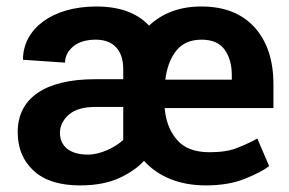

<svg xmlns="http://www.w3.org/2000/svg" viewBox="-20 -558 885 588"><path d="M610.4 9.8C656.7 9.8 696.8 2.9 730.5 -10.7C764.2 -24.4 788.6 -37.1 804.2 -49.3L768.1 -133.8C750 -123.5 729.5 -114.3 707.5 -105.5C685.5 -96.2 656.7 -91.8 622.1 -91.8C576.7 -91.8 543 -104.5 521.5 -130.4C499.5 -156.2 487.3 -188.5 484.4 -227.1H817.4V-299.8C817.4 -373 798.3 -431.2 759.8 -474.1C721.2 -516.6 667 -538.1 597.2 -538.1C530.8 -538.6 476.1 -517.1 436.5 -479.5C399.9 -518.6 346.2 -538.1 274.9 -538.1C139.2 -538.1 50.3 -469.2 50.3 -375L179.2 -366.2C179.2 -385.3 187.5 -401.9 204.6 -416C221.2 -429.7 244.1 -436.5 273.9 -436.5C328.1 -436.5 357.4 -402.8 357.4 -346.7V-315.4H271C116.2 -315.4 34.2 -256.3 34.2 -153.3C34.2 -104 50.8 -64.5 83.5 -34.7C116.2 -4.9 163.1 9.8 225.1 9.8C273.4 9.8 313.5 2 346.2 -13.2C378.4 -28.3 403.3 -45.9 420.9 -65.4C463.4 -18.6 526.9 9.8 610.4 9.8ZM597.2 -436.5C629.9 -436.5 653.3 -426.3 668 -405.8C682.6 -385.3 689.9 -359.4 689.9 -328.1V-314H486.3C490.7 -349.6 501.5 -379.4 519.5 -402.3C537.6 -425.3 563.5 -436.5 597.2 -436.5ZM249.5 -84.5C190.9 -84.5 163.6 -112.3 163.6 -151.4C163.6 -172.4 172.9 -190.9 190.9 -207C209 -222.7 236.3 -230.5 272 -230.5H357.4V-129.4C332 -106 287.1 -84.5 249.5 -84.5Z"/></svg>

Font: Vazirmatn SemiBold
Style: Regular
Weight: 600
Designer: Saber Rastikerdar
Foundry: Saber Rastikerdar
Version: Version 33.003